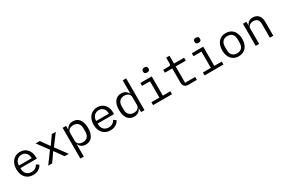

<svg xmlns="http://www.w3.org/2000/svg" viewBox="138 -2212 5725 3876"><g transform="rotate(-30 3000.0 -274.0)"><path d="M309 12C412 12 485 -38 516 -107L457 -147C430 -91 378 -57 309 -57C212 -57 151 -122 151 -214V-238H533V-276C533 -422 444 -528 304 -528C164 -528 67 -422 67 -257C67 -94 161 12 309 12ZM304 -462C389 -462 447 -400 447 -309V-298H151V-305C151 -395 216 -462 304 -462Z M753 0 894 -203H898L1044 0H1140L946 -263L1135 -516H1043L906 -321H902L762 -516H666L853 -262L661 0Z M1295 200H1375V-84H1379C1412 -20 1465 12 1538 12C1665 12 1740 -87 1740 -258C1740 -429 1665 -528 1538 -528C1465 -528 1412 -496 1379 -432H1375V-516H1295ZM1507 -59C1435 -59 1375 -97 1375 -165V-351C1375 -419 1435 -457 1507 -457C1600 -457 1654 -395 1654 -302V-214C1654 -121 1600 -59 1507 -59Z M2109 12C2212 12 2285 -38 2316 -107L2257 -147C2230 -91 2178 -57 2109 -57C2012 -57 1951 -122 1951 -214V-238H2333V-276C2333 -422 2244 -528 2104 -528C1964 -528 1867 -422 1867 -257C1867 -94 1961 12 2109 12ZM2104 -462C2189 -462 2247 -400 2247 -309V-298H1951V-305C1951 -395 2016 -462 2104 -462Z M2825 0H2905V-740H2825V-432H2821C2788 -496 2735 -528 2662 -528C2535 -528 2460 -429 2460 -258C2460 -87 2535 12 2662 12C2735 12 2788 -20 2821 -84H2825ZM2693 -59C2600 -59 2546 -121 2546 -214V-302C2546 -395 2600 -457 2693 -457C2765 -457 2825 -419 2825 -351V-165C2825 -97 2765 -59 2693 -59Z M3332 -630C3379 -630 3395 -652 3395 -681V-697C3395 -726 3379 -748 3332 -748C3285 -748 3269 -726 3269 -697V-681C3269 -652 3285 -630 3332 -630ZM3106 0H3546V-68H3372V-516H3106V-448H3292V-68H3106Z M4126 0V-68H3891V-448H4126V-516H3891V-698H3814V-563C3814 -528 3802 -516 3767 -516H3639V-448H3811V-118C3811 -49 3846 0 3925 0Z M4532 -630C4579 -630 4595 -652 4595 -681V-697C4595 -726 4579 -748 4532 -748C4485 -748 4469 -726 4469 -697V-681C4469 -652 4485 -630 4532 -630ZM4306 0H4746V-68H4572V-516H4306V-448H4492V-68H4306Z M5100 12C5245 12 5334 -94 5334 -258C5334 -422 5245 -528 5100 -528C4955 -528 4866 -422 4866 -258C4866 -94 4955 12 5100 12ZM5100 -57C5011 -57 4951 -109 4951 -221V-295C4951 -407 5011 -459 5100 -459C5189 -459 5249 -407 5249 -295V-221C5249 -109 5189 -57 5100 -57Z M5578 0V-358C5578 -426 5642 -457 5706 -457C5786 -457 5828 -412 5828 -317V0H5908V-331C5908 -456 5837 -528 5729 -528C5644 -528 5603 -483 5582 -432H5578V-516H5498V0Z"/></g></svg>

Font: IBM Mono
Style: Regular
Weight: 400
Monospace: yes
Designer: Mike Abbink, Paul van der Laan, Pieter van Rosmalen
Foundry: Bold Monday
Version: Version 2.3